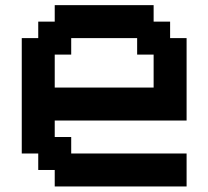

<svg xmlns="http://www.w3.org/2000/svg" viewBox="-20 -832 790 728"><path d="M562.5 -500V-625H500V-687.5H250V-625H187.5V-500ZM187.5 -125V-187.5H125V-250H62.5V-687.5H125V-750H187.5V-812.5H562.5V-750H625V-687.5H687.5V-375H187.5V-312.5H250V-250H687.5V-125Z"/></svg>

Font: Better VCR
Style: Regular
Weight: 400
Designer: artdzyk
Foundry: https://fontstruct.com
Version: Version 1.0